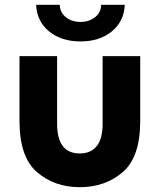

<svg xmlns="http://www.w3.org/2000/svg" viewBox="-20 -771 662 797"><path d="M61 -268V-538H217V-258Q217 -134 311 -134Q357 -134 381.5 -164.5Q406 -195 406 -258V-538H562V-268Q562 -119 489.5 -56.5Q417 6 311 6Q206 6 133.5 -56.5Q61 -119 61 -268ZM130 -751H228Q229 -719 253.5 -699.5Q278 -680 314 -680Q350 -680 374.5 -699.5Q399 -719 400 -751H498Q495 -682 444 -640.5Q393 -599 314 -599Q235 -599 184 -640.5Q133 -682 130 -751Z"/></svg>

Font: Chess Sans
Style: Bold
Weight: 700
Designer: Wolf Bōese
Foundry: Wolf Bōese
Version: Version 7.223